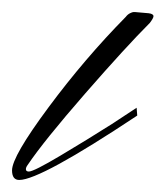

<svg xmlns="http://www.w3.org/2000/svg" viewBox="-46 -298 275 319"><path d="M0 -24Q-3 -20 -3 -17Q-3 -13 2 -13Q10 -13 54.5 -39.5Q99 -66 140 -92L181 -119L182 -106Q21 1 -14 1Q-26 1 -26 -15Q-26 -38 34.5 -119.5Q95 -201 163 -270Q166 -274 170 -276Q174 -278 176 -278H178Q188 -277 201 -276Q209 -275 209 -271Q209 -268 203 -260Q163 -220 95 -142Q27 -64 0 -24Z"/></svg>

Font: Herr Von Muellerhoff
Style: Regular
Weight: 400
Designer: Alejandro Paul
Foundry: Alejandro Paul
Version: Version 1.000